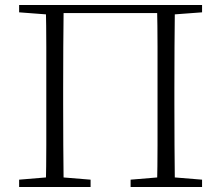

<svg xmlns="http://www.w3.org/2000/svg" viewBox="-20 -743 877 763"><path d="M162 0Q164 -83 164 -166Q164 -249 164 -333V-390Q164 -474 164 -557.5Q164 -641 162 -723H233Q232 -641 231.5 -557.5Q231 -474 231 -390V-333Q231 -248 231.5 -165.5Q232 -83 233 0ZM604 0Q606 -83 606 -165.5Q606 -248 606 -333V-390Q606 -474 606 -557.5Q606 -641 604 -723H675Q674 -641 673.5 -557.5Q673 -474 673 -390V-333Q673 -249 673.5 -166Q674 -83 675 0ZM56 0V-29L188 -40H206L340 -29V0ZM499 0V-29L631 -40H649L783 -29V0ZM56 -694V-723H198V-684H188ZM640 -684V-723H783V-694L649 -684ZM198 -691V-723H640V-691Z"/></svg>

Font: Noto Serif SC
Style: Regular
Weight: 200
Designer: Ryoko NISHIZUKA 西塚涼子 (kana & ideographs); Frank Grießhammer (Latin, Greek & Cyrillic); Wenlong ZHANG 张文龙 (bopomofo); San
Foundry: Adobe
Version: Version 2.001;hotconv 1.1.0;makeotfexe 2.6.0